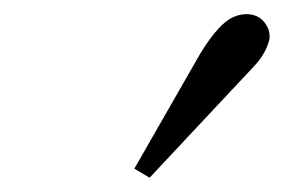

<svg xmlns="http://www.w3.org/2000/svg" viewBox="-20 -788 399 270"><path d="M326.2 -768.1Q348.6 -768.1 357.4 -747.1Q359.9 -739.3 358.9 -732.9Q354 -711.9 335.4 -692.9L190.4 -538.1L168.9 -550.8L261.2 -711.9Q288.1 -756.3 309.6 -764.6Q318.4 -768.1 326.2 -768.1Z"/></svg>

Font: Linux Biolinum Slanted O
Style: Slanted
Weight: 400
Designer: Philipp H. Poll
Foundry: Philipp H. Poll
Version: Version 1.0.4